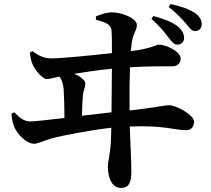

<svg xmlns="http://www.w3.org/2000/svg" viewBox="-20 -851 1040 947"><path d="M811 -666C828 -644 837 -631 855 -631C873 -631 888 -644 888 -663C888 -684 879 -701 858 -720C830 -742 787 -759 736 -772L727 -758C771 -719 792 -691 811 -666ZM897 -735C916 -711 925 -698 943 -698C966 -698 975 -716 975 -732C975 -754 962 -774 937 -790C909 -807 874 -820 821 -831L812 -817C855 -782 877 -758 897 -735ZM37 -291C37 -277 41 -246 50 -226C63 -193 108 -142 148 -142C168 -142 194 -157 237 -169C279 -181 422 -209 529 -221L527 -153C523 -87 512 -55 512 -30C512 33 536 76 577 76C614 76 628 51 628 -5C628 -36 626 -76 624 -128L620 -227C793 -234 844 -208 899 -209C920 -209 937 -223 937 -251C937 -284 849 -332 814 -332C791 -332 752 -321 619 -306C618 -389 619 -467 621 -519C710 -525 794 -524 830 -524C857 -524 871 -541 871 -563C871 -596 800 -631 763 -631C752 -631 723 -610 625 -599C627 -619 629 -639 634 -661C641 -691 655 -702 655 -728C655 -759 586 -789 535 -790C511 -791 481 -782 453 -770V-754C500 -740 526 -733 530 -702C532 -677 532 -645 532 -589C433 -578 283 -563 236 -563C201 -563 176 -572 140 -599L127 -592C130 -566 134 -549 142 -531C157 -499 191 -461 211 -461C222 -461 246 -467 272 -473C282 -463 291 -445 294 -411C296 -377 298 -319 298 -269C219 -260 151 -252 129 -252C95 -252 69 -277 51 -297ZM532 -512 530 -297 384 -280C385 -320 387 -361 389 -384C393 -409 401 -421 401 -439C401 -457 371 -477 346 -487C400 -496 470 -506 532 -512Z"/></svg>

Font: Noto Serif JP
Style: Bold
Weight: 700
Designer: Ryoko NISHIZUKA 西塚涼子 (kana & ideographs); Frank Grießhammer (Latin, Greek & Cyrillic); Wenlong ZHANG 张文龙 (bopomofo); San
Foundry: Adobe
Version: Version 2.001;hotconv 1.1.0;makeotfexe 2.6.0